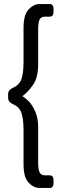

<svg xmlns="http://www.w3.org/2000/svg" viewBox="-20 -788 314 946"><path d="M96 22V-145Q96 -200 86 -230.5Q76 -261 45 -274Q32 -280 26 -287.5Q20 -295 20 -308V-322Q20 -335 26 -342.5Q32 -350 45 -356Q76 -370 86 -399.5Q96 -429 96 -485V-652Q96 -715 121 -741.5Q146 -768 174 -768H224Q235 -768 239.5 -761.5Q244 -755 244 -739V-735Q244 -719 239.5 -712.5Q235 -706 224 -706H202Q182 -706 175 -691.5Q168 -677 168 -645V-469Q168 -406 142.5 -369.5Q117 -333 90 -314Q102 -308 120 -290.5Q138 -273 153 -240Q168 -207 168 -161V14Q168 46 175 61Q182 76 202 76H224Q235 76 239.5 82.5Q244 89 244 105V109Q244 125 239.5 131.5Q235 138 224 138H174Q146 138 121 112Q96 86 96 22Z"/></svg>

Font: Asap-Regular
Style: Regular
Weight: 400
Designer: Pablo Cosgaya
Foundry: Omnibus-Type
Version: Version 2.000; ttfautohint (v1.8)